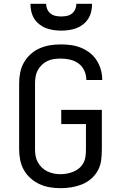

<svg xmlns="http://www.w3.org/2000/svg" viewBox="-20 -975 640 1003"><path d="M297 8Q269 8 241 3.5Q213 -1 187 -13Q161 -25 140 -43.5Q119 -62 105 -86.5Q91 -111 85.5 -139Q80 -167 80 -195V-540Q80 -568 85.5 -596Q91 -624 105 -648.5Q119 -673 140 -692Q161 -711 187 -722.5Q213 -734 241 -738.5Q269 -743 297 -743Q324 -743 350.5 -739.5Q377 -736 402 -726Q427 -716 448.5 -699.5Q470 -683 484.5 -660.5Q499 -638 506.5 -612Q514 -586 514 -560Q514 -559 514 -558Q514 -557 514 -557H431Q431 -557 431 -557.5Q431 -558 431 -558Q431 -583 420.5 -606Q410 -629 390 -643.5Q370 -658 346 -663.5Q322 -669 297 -669Q280 -669 262 -666.5Q244 -664 228 -656.5Q212 -649 199 -636.5Q186 -624 177.5 -608.5Q169 -593 166 -575.5Q163 -558 163 -540V-195Q163 -177 166 -160Q169 -143 177.5 -127.5Q186 -112 199 -99.5Q212 -87 228 -79.5Q244 -72 261 -68.5Q278 -65 296 -65Q314 -65 331.5 -68.5Q349 -72 365.5 -79Q382 -86 395.5 -98Q409 -110 417 -126Q425 -142 427 -159.5Q429 -177 429 -195V-327H300V-401H512V-195Q512 -167 508.5 -138.5Q505 -110 491.5 -85Q478 -60 456 -41Q434 -22 407.5 -11.5Q381 -1 353 3.5Q325 8 297 8ZM300 -815Q280 -815 259.5 -818Q239 -821 220.5 -828Q202 -835 185.5 -848Q169 -861 158.5 -878Q148 -895 143.5 -915Q139 -935 139 -955H221Q221 -940 227 -926.5Q233 -913 244.5 -904Q256 -895 270.5 -892Q285 -889 300 -889Q315 -889 329.5 -892Q344 -895 355.5 -904Q367 -913 373 -926.5Q379 -940 379 -955H461Q461 -935 456.5 -915Q452 -895 441.5 -878Q431 -861 414.5 -848Q398 -835 379.5 -828Q361 -821 340.5 -818Q320 -815 300 -815Z"/></svg>

Font: Zed Sans Extended
Style: Regular
Weight: 400
Width: 7
Designer: Belleve Invis
Foundry: Belleve Invis
Version: Version 1.0.0; ttfautohint (v1.8.4)